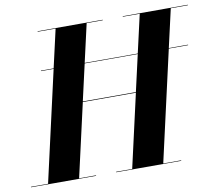

<svg xmlns="http://www.w3.org/2000/svg" viewBox="-123 -847 1078 944"><g transform="rotate(-10 415.5 -375.0)"><path d="M-42.5 -2.5V0H282.5V-2.5H198L281 -368.5H546L463 -2.5H382.5V0H707.5V-2.5H618L743 -554H839.5V-556.5H743.5L787 -747.5H872.5V-750H547.5V-747.5H632L588.5 -556.5H323.5L367 -747.5H447.5V-750H122.5V-747.5H212L168.5 -556.5H105V-554H168L43 -2.5ZM281.5 -371.5 323 -554H588L546.5 -371.5Z"/></g></svg>

Font: Bodoni* 72pt
Style: Bold Italic
Weight: 700
Italic angle: -13°
Version: Version 2.3